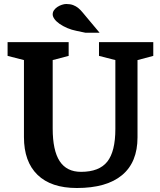

<svg xmlns="http://www.w3.org/2000/svg" viewBox="-20 -931 804 962"><path d="M558 -630V-285Q558 -172 517.5 -121Q477 -70 386 -70Q314 -70 279 -123.5Q244 -177 244 -287V-630L324 -651V-720H18V-651L100 -630V-244Q100 -121 168 -55Q236 11 365 11Q514 11 591.5 -53.5Q669 -118 669 -243V-630L748 -651V-720H476V-651ZM479 -767 417 -841Q405 -855 394.5 -868Q384 -881 372.5 -890.5Q361 -900 346.5 -905.5Q332 -911 312 -911Q302 -911 290 -907Q278 -903 268 -896.5Q258 -890 251 -880.5Q244 -871 244 -859Q244 -848 253 -835.5Q262 -823 278.5 -811.5Q295 -800 317 -790.5Q339 -781 365 -776L408 -767Z"/></svg>

Font: GradeGX
Style: Regular
Weight: 100
Width: 1
Designer: Adam Twardoch
Foundry: Adam Twardoch
Version: Version 2.002; DEVELOPMENT